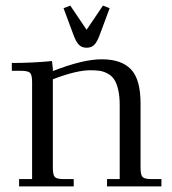

<svg xmlns="http://www.w3.org/2000/svg" viewBox="-20 -663 613 683"><path d="M22 -411.1V-439Q94.7 -439 165 -445.8L168 -418V-410.2Q274.9 -452.1 341.8 -452.1Q411.6 -452.1 445.8 -416.5Q480 -380.9 480 -294.9V-65.9Q480 -41 487.1 -33.4Q494.1 -25.9 519 -25.9H554.2V0H360.8V-25.9H405.8V-290Q405.8 -322.3 400.1 -345.2Q394.5 -368.2 385.7 -381.1Q377 -394 362.5 -401.6Q348.1 -409.2 334.5 -411.1Q320.8 -413.1 301.8 -413.1Q251 -413.1 168 -380.9V-65.9Q168 -41 175 -33.4Q182.1 -25.9 207 -25.9H242.2V0H47.9V-25.9H94.2V-371.1Q94.2 -396 87.2 -403.6Q80.1 -411.1 55.2 -411.1ZM206.1 -633.8 230 -643.1 288.1 -557.1 346.2 -643.1 370.1 -633.8 335.9 -542Q326.2 -514.6 315.7 -503.9Q305.2 -493.2 288.1 -493.2Q271 -493.2 260.5 -503.9Q250 -514.6 240.2 -542Z"/></svg>

Font: Dihjauti S
Style: Regular
Weight: 400
Designer: T. Christopher White
Version: Version 3.0.0